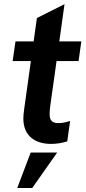

<svg xmlns="http://www.w3.org/2000/svg" viewBox="-20 -696 420 942"><path d="M230 10C255 10 282 6.5 310 -2.5L324 -102.5C302 -95.5 284 -92 266.5 -92C234 -92 223.5 -107 223.5 -137C223.5 -149.5 224.5 -162 226.5 -176L257.5 -396.5H365.5L379 -493H271L296.5 -675.5L161 -607.5L145 -493H56L42 -396.5H131.5L98.5 -160C95.5 -136.5 94.5 -125.5 94.5 -115C94.5 -25.5 156.5 10 230 10ZM64.5 226.5H138L260.5 52.5H130.5Z"/></svg>

Font: HK Grotesk
Style: Bold Italic
Weight: 700
Italic angle: -16°
Designer: Alfredo Marco Pradil
Foundry: Hanken Design Co.
Version: Version 3.001;FEAKit 1.0